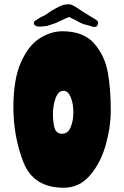

<svg xmlns="http://www.w3.org/2000/svg" viewBox="-20 -861 584 903"><path d="M43 -357Q43 -490 79.5 -570Q116 -650 168.5 -682Q221 -714 273 -714Q373 -714 423 -656.5Q473 -599 487 -520.5Q501 -442 501 -343Q501 -263 477 -178.5Q453 -94 403 -36Q353 22 280 22Q137 22 90 -98.5Q43 -219 43 -357ZM325 -334Q325 -374 312.5 -404Q300 -434 279 -434Q254 -434 241.5 -399.5Q229 -365 229 -325Q229 -284 237 -258Q245 -232 272 -232Q299 -232 312 -262Q325 -292 325 -334ZM398 -741 371 -748Q354 -755 336 -766L304 -781L258 -760Q239 -750 201 -739Q181 -736 163 -736Q152 -736 145.5 -741Q139 -746 139 -752Q139 -760 146 -764L173 -781Q176 -782 186.5 -787Q197 -792 221 -810Q261 -833 273 -836Q282 -840 291 -840Q295 -841 302 -841Q310 -841 316.5 -838.5Q323 -836 329 -832.5Q335 -829 340 -826Q369 -806 386 -796L407 -783Q408 -782 426.5 -771.5Q445 -761 441 -749Q437 -734 425 -734Q417 -734 398 -741Z"/></svg>

Font: Barriecito
Style: Regular
Weight: 400
Designer: Pablo Cosgaya & Sergio Jiménez
Foundry: Pablo Cosgaya & Sergio Jiménez
Version: Version 1.001